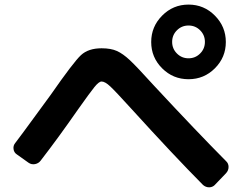

<svg xmlns="http://www.w3.org/2000/svg" viewBox="-20 -840 1040 824"><path d="M51.8 -177.7Q40 -185.5 38.1 -200.2Q36.1 -214.8 44.9 -225.6Q73.2 -262.7 133.3 -345.2Q193.4 -427.7 197.3 -432.6Q295.9 -574.2 327.6 -603.5Q359.4 -632.8 416 -632.8Q456.1 -632.8 481.9 -621.1Q507.8 -609.4 537.1 -582Q566.4 -554.7 641.6 -471.7Q824.2 -275.4 950.2 -148.4Q960.9 -138.7 960.9 -123.5Q960.9 -108.4 950.2 -96.7L901.4 -45.9Q891.6 -36.1 877.4 -36.1Q863.3 -36.1 851.6 -45.9Q726.6 -171.9 542 -375Q475.6 -448.2 453.1 -469.2Q430.7 -490.2 416 -490.2Q404.3 -490.2 384.8 -465.8Q365.2 -441.4 315.4 -371.1Q230.5 -249 154.3 -150.4Q145.5 -138.7 130.4 -135.7Q115.2 -132.8 102.5 -141.6ZM739.3 -610.4Q759.8 -589.8 789.1 -589.8Q818.4 -589.8 838.9 -610.4Q859.4 -630.9 859.4 -660.2Q859.4 -689.5 838.9 -710Q818.4 -730.5 789.1 -730.5Q759.8 -730.5 739.3 -710Q718.8 -689.5 718.8 -660.2Q718.8 -630.9 739.3 -610.4ZM675.8 -772.9Q722.7 -820.3 789.1 -820.3Q855.5 -820.3 902.3 -772.9Q949.2 -725.6 949.2 -659.7Q949.2 -593.8 902.3 -546.9Q855.5 -500 789.1 -500Q722.7 -500 675.8 -546.9Q628.9 -593.8 628.9 -659.7Q628.9 -725.6 675.8 -772.9Z"/></svg>

Font: Rounded-L Mgen+ 1mn bold
Style: Bold
Weight: 700
Designer: [Source Han Sans]
Ryoko NISHIZUKA  (kana & ideographs); Paul D. Hunt (Latin, Greek & Cyrillic); Wenlong ZHANG  (bopomofo
Version: Version 1.059.20150602